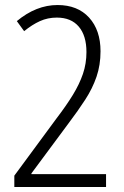

<svg xmlns="http://www.w3.org/2000/svg" viewBox="-20 -744 493 764"><path d="M37 -45 205 -273Q244 -324 270 -366.5Q296 -409 310 -450Q324 -491 324 -537Q324 -602 293.5 -638Q263 -674 206 -674Q170 -674 139 -660Q108 -646 76 -620L47 -660Q124 -724 209 -724Q289 -724 334.5 -674Q380 -624 380 -540Q380 -485 364 -438.5Q348 -392 319.5 -348Q291 -304 254 -255L105 -54V-51H402V0H37Z"/></svg>

Font: Noto Sans Gurmukhi UI Condensed Light
Style: Regular
Weight: 300
Width: 3
Designer: Jelle Bosma - Monotype Design Team
Foundry: Monotype Imaging Inc.
Version: Version 2.004; ttfautohint (v1.8.4.7-5d5b)